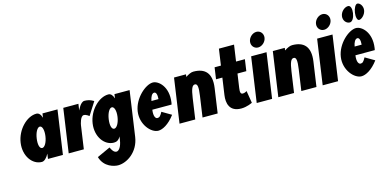

<svg xmlns="http://www.w3.org/2000/svg" viewBox="-91 -1343 4399 2170"><g transform="rotate(-15 2109.0 -258.0)"><path d="M72.4 -256C50.8 -106 138.3 15 249.6 15C279.1 15 308.9 -16 331 -58H331.9L323.5 0H498.5L572.4 -513H396.6L389.5 -464C377.7 -505 357 -528 327.9 -528C216.6 -528 94 -406 72.4 -256ZM260.4 -256C270.6 -327 300.2 -377 328.5 -377C356.3 -377 372.6 -327 362.4 -256C352.3 -186 322.8 -136 293.7 -136C263.4 -136 250.3 -186 260.4 -256Z M566.1 0H743.1L782.1 -270C783.9 -283 802.5 -374 841.3 -374C873.7 -374 902.7 -346 902.7 -346L998.3 -496C998.3 -496 956.9 -528 890.9 -528C843.7 -528 807.3 -439 807.3 -439H806.4L817.1 -513H640.1Z M873.8 126C909.8 251 1027.6 275 1072.7 275C1175.4 275 1315.3 186 1340.1 14L1416 -513H1239L1232.4 -467H1231.1C1219 -506 1199 -528 1170.3 -528C1059 -528 936.4 -406 914.8 -256C893.2 -106 980.8 15 1092 15C1121.6 15 1148.3 5 1170.4 -37L1164.9 1C1151.8 92 1115.6 121 1094.9 121C1062.4 121 1043.5 86 1029 55ZM1102.8 -256C1113.1 -327 1142.6 -377 1170.9 -377C1198.7 -377 1216.2 -327 1206 -256C1195.9 -186 1165.3 -136 1136.2 -136C1105.8 -136 1092.7 -186 1102.8 -256Z M1832.3 -232C1834.2 -238 1835.7 -249 1836.8 -256C1862.7 -436 1757 -528 1690.6 -528C1606.5 -528 1463.6 -406 1442 -256C1420.6 -107 1528.2 15 1612.3 15C1660.4 15 1736 -22 1808 -119L1699.1 -183C1674.3 -137 1662.2 -126 1638.1 -126C1619.1 -126 1595.2 -153 1606.6 -232ZM1622.8 -330C1630.8 -377 1650.4 -413 1676.1 -413C1698 -413 1709.5 -384 1705.1 -330Z M2046.9 0 2082.1 -244C2096.6 -345 2113.6 -384 2144.8 -384C2176.1 -384 2181.8 -345 2167.3 -244L2132.1 0H2309.1L2350.5 -287C2375.3 -459 2299.2 -528 2165.6 -528C2138.3 -528 2110.5 -514 2073.6 -491L2077.8 -520H1937.8L1862.9 0Z M2484.7 -513H2410.7L2391.3 -378H2465.3L2436.9 -181C2423.8 -90 2442.7 15 2583.7 15C2652 15 2713.6 -17 2713.6 -17L2690.2 -160C2690.2 -160 2666.9 -144 2643.9 -144C2615.9 -144 2611.9 -167 2618.8 -215L2642.3 -378H2745.7L2765.1 -513H2661.7L2689.3 -704H2512.3Z M2766 0H2946L3021.8 -526H2841.8ZM2872.4 -690C2865.5 -642 2898.8 -602 2944.8 -602C2990.8 -602 3035.5 -642 3042.4 -690C3049.3 -738 3016.1 -778 2970.1 -778C2924.1 -778 2879.3 -738 2872.4 -690Z M3202.9 0 3238.1 -244C3252.6 -345 3269.6 -384 3300.8 -384C3332.1 -384 3337.8 -345 3323.3 -244L3288.1 0H3465.1L3506.5 -287C3531.3 -459 3455.2 -528 3321.6 -528C3294.3 -528 3266.5 -514 3229.6 -491L3233.8 -520H3093.8L3018.9 0Z M3538 0H3718L3793.8 -526H3613.8ZM3644.4 -690C3637.5 -642 3670.8 -602 3716.8 -602C3762.8 -602 3807.5 -642 3814.4 -690C3821.3 -738 3788.1 -778 3742.1 -778C3696.1 -778 3651.3 -738 3644.4 -690Z M4045.8 -791C4004.8 -791 3957.9 -750 3950.5 -699C3943.2 -648 3978.3 -607 4019.3 -607C4049.3 -607 4072.5 -648 4079.9 -699C4087.2 -750 4075.9 -791 4045.8 -791ZM4154.3 -791C4132.8 -791 4109.6 -750 4102.3 -699C4094.9 -648 4106.3 -607 4127.8 -607C4155.7 -607 4202.6 -648 4209.9 -699C4217.3 -750 4182.2 -791 4154.3 -791ZM4209.7 -232C4211.5 -238 4213.1 -249 4214.1 -256C4240 -436 4134.3 -528 4067.9 -528C3983.1 -528 3840.3 -406 3818.7 -256C3797.2 -107 3904.9 15 3989.7 15C4037.8 15 4113.4 -22 4185.4 -119L4076.4 -183C4051.6 -137 4039.5 -126 4015.5 -126C3996.5 -126 3971.8 -153 3983.2 -232ZM4000.1 -330C4008.2 -377 4027.7 -413 4053.5 -413C4075.4 -413 4086.8 -384 4082.4 -330Z"/></g></svg>

Font: Blink
Style: Obl
Weight: 400
Designer: Mew Too
Foundry: Cannot Into Space Fonts
Version: Version 001.000